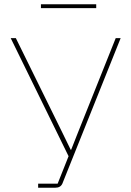

<svg xmlns="http://www.w3.org/2000/svg" viewBox="-20 -876 613 896"><path d="M158 -19H249L300 -147L30 -698H54L273 -253L310 -177H312L342 -253L520 -698H543L271 -19C265 -6 254 0 238 0H158ZM171 -856H429V-838H171Z"/></svg>

Font: Plexus Sans Thin
Style: Regular
Weight: 250
Version: Version 2.001;PS 002.001;hotconv 1.0.70;makeotf.lib2.5.58329